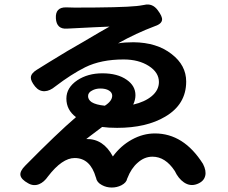

<svg xmlns="http://www.w3.org/2000/svg" viewBox="-20 -798 1020 859"><path d="M480 41Q456 41 436 30Q413 18 410 -2Q409 -3 409 -4Q384 -91 314 -91Q258 -91 195 -9Q177 17 155 26Q130 36 106 22Q75 5 71.5 -13.5Q68 -32 93 -57Q237 -203 320 -274Q277 -306 277 -357Q277 -406 326 -439Q373 -470 438 -470Q506 -470 547 -441Q586 -414 586 -372Q586 -352 576 -330Q628 -342 659 -368Q691 -395 691 -431Q691 -474 645.5 -503Q600 -532 533 -532Q432 -532 361 -497Q299 -466 227 -411Q203 -391 180 -390Q155 -389 137 -411Q117 -436 118 -452Q119 -470 145 -486Q186 -512 282 -570Q306 -584 353 -611Q437 -661 470 -679Q457 -678 400 -676Q318 -672 281 -670Q233 -666 230 -716Q227 -766 276 -765Q289 -764 314 -764Q524 -764 591 -771Q603 -772 625 -776Q662 -785 686 -752Q707 -724 705 -709Q703 -691 673 -681Q588 -649 508 -604Q537 -609 577 -609Q682 -608 748 -556Q813 -506 813 -433Q813 -331 719 -276Q635 -226 504 -226Q465 -226 437 -230Q420 -217 384 -190Q372 -180 366 -176Q442 -178 485 -98Q520 -146 570 -173.5Q620 -201 673 -201Q802 -201 888 -65Q904 -34 898 -11Q892 14 861.5 25.5Q831 37 803 18Q778 1 762 -33Q720 -97 662 -97Q626 -97 596 -70Q567 -45 550 -1Q550 0 549 1Q546 19 523 31Q503 41 480 41ZM449 -325Q482 -346 482 -370Q482 -384 467.5 -393Q453 -402 429 -402Q408 -402 392 -393Q374 -384 374 -368Q374 -352 390 -341Q409 -329 449 -325Z"/></svg>

Font: GenSenRounded TW B
Style: Regular
Weight: 700
Version: Version 1.501;PS 1;hotconv 16.6.51;makeotf.lib2.5.65220